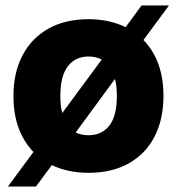

<svg xmlns="http://www.w3.org/2000/svg" viewBox="-20 -620 645 700"><path d="M169 -18 111 60H9L102 -66Q29 -142 29 -270Q29 -354 61.5 -417Q94 -480 155.5 -515Q217 -550 303 -550Q378 -550 438 -521L496 -600H596L503 -474Q576 -399 576 -270Q576 -186 544 -123Q512 -60 450.5 -25Q389 10 303 10Q228 10 169 -18ZM406 -270Q406 -308 399 -332L256 -137Q276 -127 303 -127Q351 -127 378.5 -162Q406 -197 406 -270ZM207 -208 351 -403Q329 -414 303 -414Q255 -414 227.5 -378.5Q200 -343 200 -270Q200 -233 207 -208Z"/></svg>

Font: Mona Sans ExtraBold
Style: Regular
Weight: 800
Designer: Deni Anggara
Foundry: GitHub
Version: Version 2.000